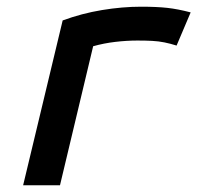

<svg xmlns="http://www.w3.org/2000/svg" viewBox="-20 -553 600 573"><path d="M49 0 167 -492Q224 -513 284.5 -523Q345 -533 401 -533Q448 -533 479.5 -529.5Q511 -526 549 -516L507 -417Q488 -423 470.5 -426.5Q453 -430 434 -431Q415 -432 390 -432Q358 -432 324 -428Q290 -424 258 -415L159 0Z"/></svg>

Font: Ubuntu Sans Mono Medium
Style: Italic
Weight: 500
Italic angle: -13.5°
Monospace: yes
Designer: Dalton Maag Ltd
Foundry: Dalton Maag Ltd
Version: Version 1.006